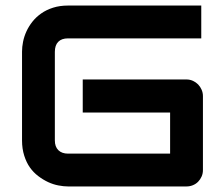

<svg xmlns="http://www.w3.org/2000/svg" viewBox="-20 -672 806 692"><path d="M711.4 -59.4Q711.4 -46.5 706.7 -35.9Q702 -25.2 694.1 -17.1Q686.1 -8.9 675.2 -4.5Q664.4 0 652 0H225.2Q209.4 0 190.3 -3.7Q171.3 -7.4 153.2 -15.8Q135.1 -24.3 117.8 -37.4Q100.5 -50.5 87.9 -68.3Q75.2 -86.1 67.3 -111.1Q59.4 -136.1 59.4 -165.8V-486.1Q59.4 -503 63.1 -521.5Q66.8 -540.1 75.2 -558.7Q83.7 -577.2 96.8 -593.8Q109.9 -610.4 128.5 -623.5Q147 -636.6 171.3 -644.3Q195.5 -652 225.2 -652H705.4V-533.7H225.2Q202 -533.7 189.9 -521.3Q177.7 -508.9 177.7 -485.1V-165.8Q177.7 -143.1 190.3 -130.7Q203 -118.3 225.2 -118.3H593.1V-266.3H278.2V-385.6H652Q664.4 -385.6 675.2 -380.7Q686.1 -375.7 694.1 -367.6Q702 -359.4 706.7 -348.5Q711.4 -337.6 711.4 -325.7Z"/></svg>

Font: AKL FREE 001
Style: Regular
Weight: 400
Designer: AKL
Foundry: AKL
Version: Version 1.00;August 10, 2024;FontCreator 13.0.0.2630 64-bit